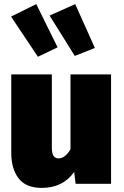

<svg xmlns="http://www.w3.org/2000/svg" viewBox="-20 -897 604 937"><path d="M184 20Q106 20 70.5 -27Q35 -74 35 -150V-534H233V-176Q233 -148 241.5 -136Q250 -124 266 -124Q297 -124 324 -168V-534H522V0H349L342 -58Q287 20 184 20ZM165 -620 34 -816 157 -877 261 -666ZM345 -624 222 -821 347 -877 443 -663Z"/></svg>

Font: Trujillo Black
Style: Regular
Weight: 900
Designer: Fira Sans original fonts by bBox Type GmbH, Carrois Corporate GbR, & Edenspiekermann AG / Changes by Cristiano Sobral
Foundry: Fira Sans original fonts by bBox Type GmbH, Carrois Corporate GbR, & Edenspiekermann AG / Changes by Cristiano Sobral
Version: Version 4.301;July 28, 2020;FontCreator 13.0.0.2655 64-bit